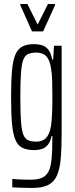

<svg xmlns="http://www.w3.org/2000/svg" viewBox="-20 -737 373 953"><path d="M139 196Q125 196 109.5 195.5Q94 195 77 194.5Q60 194 41 193V151Q50 152 64 153Q78 154 96 154.5Q114 155 132 155Q168 155 189.5 145Q211 135 222 112Q233 89 236.5 47.5Q240 6 240 -57V-62H236Q231 -37 220 -21.5Q209 -6 191.5 1Q174 8 149 8Q114 8 91 -3.5Q68 -15 56 -44Q44 -73 39.5 -124Q35 -175 35 -255Q35 -335 39.5 -386.5Q44 -438 56.5 -466.5Q69 -495 91.5 -506.5Q114 -518 150 -518Q169 -518 187 -513Q205 -508 219 -491.5Q233 -475 239 -442H244L248 -510H286V-81Q286 -3 281.5 50Q277 103 262 135.5Q247 168 217.5 182Q188 196 139 196ZM160 -34Q190 -34 207.5 -51Q225 -68 233 -110Q237 -138 238.5 -173Q240 -208 240 -251Q240 -300 239 -336.5Q238 -373 233 -400Q226 -442 208.5 -459Q191 -476 161 -476Q135 -476 119 -468.5Q103 -461 95 -439Q87 -417 84 -372.5Q81 -328 81 -255Q81 -182 84 -137.5Q87 -93 95 -71Q103 -49 118.5 -41.5Q134 -34 160 -34ZM139 -581 81 -711V-717H116L167 -615L218 -717H253V-711L194 -581Z"/></svg>

Font: Saira UltraCondensed Light
Style: Regular
Weight: 300
Width: 1
Designer: Hector Gatti with collaboration of the Omnibus-Type team
Foundry: Omnibus-Type
Version: Version 1.101